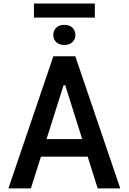

<svg xmlns="http://www.w3.org/2000/svg" viewBox="-20 -1037 708 1057"><path d="M150.2 0H26.3L273.8 -727.3H394.5L642 0H517.8L462.7 -174.4H205.3ZM329.9 -567.5 236.2 -271.3H432.5L339.1 -567.5ZM502.1 -1017.4V-940H166.9V-1017.4ZM273.4 -844.5Q273.4 -867.9 289.2 -884.1Q305 -900.2 334.2 -900.2Q362.9 -900.2 379.1 -884.1Q395.2 -867.9 395.2 -844.5Q395.2 -821.4 379.1 -805.4Q362.9 -789.4 334.2 -789.4Q305 -789.4 289.2 -805.4Q273.4 -821.4 273.4 -844.5Z"/></svg>

Font: Interface Medium
Style: Regular
Weight: 500
Designer: Rasmus Andersson
Foundry: rsms
Version: Version 1.8